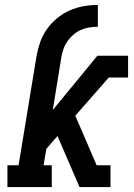

<svg xmlns="http://www.w3.org/2000/svg" viewBox="-20 -755 540 775"><path d="M10 0V-88H55L127 -526Q132 -555 141.5 -583Q151 -611 168.5 -636Q186 -661 210 -681Q234 -701 261.5 -713Q289 -725 317.5 -730Q346 -735 375 -735V-647Q358 -647 341.5 -644.5Q325 -642 308.5 -635Q292 -628 278 -616.5Q264 -605 253.5 -590.5Q243 -576 237 -559.5Q231 -543 228 -526L193 -311L373 -530H497V-442H419L284 -288L370 -88H426V0H301L212 -206L167 -154L156 -88H189V0Z"/></svg>

Font: Iosevka Slab Semibold Oblique
Style: Regular
Weight: 600
Italic angle: -9°
Monospace: yes
Designer: Belleve Invis
Foundry: Belleve Invis
Version: Version 11.1.1; ttfautohint (v1.8.3)